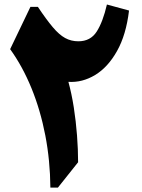

<svg xmlns="http://www.w3.org/2000/svg" viewBox="-20 -849 641 869"><path d="M463.9 -828.6 564 -801.3Q550.8 -690.9 509.5 -617.7Q468.3 -544.4 410.4 -509.5Q352.5 -474.6 289.6 -478.5Q304.2 -425.3 314 -362.8Q323.7 -300.3 328.6 -236.3Q333.5 -172.4 333.5 -114.7L242.2 0H208Q207 -122.1 185.1 -236.1Q163.1 -350.1 122.6 -449.5Q82 -548.8 25.9 -626.5L117.7 -817.9H151.4Q189.9 -760.3 218.8 -726.1Q247.6 -691.9 274.7 -677Q301.8 -662.1 334.5 -662.1Q389.6 -662.1 417.7 -706.1Q445.8 -750 463.9 -828.6Z"/></svg>

Font: Pinar-DS1-FD ExtraBold
Style: Regular
Weight: 800
Designer: Amin Abedi
Version: Version 2.000